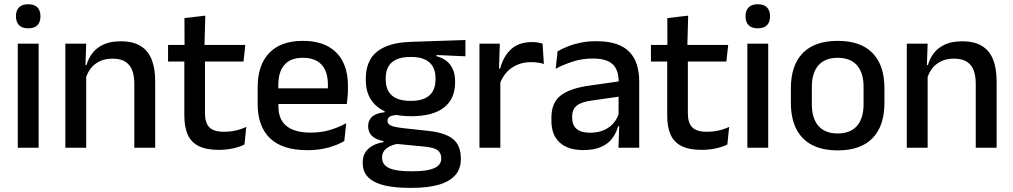

<svg xmlns="http://www.w3.org/2000/svg" viewBox="-20 -694 4758 902"><path d="M63.5 0V-489H161.5V0ZM112.5 -561Q83.5 -561 69.2 -575.8Q55 -590.5 55 -616.5V-618.5Q55 -644.5 69.2 -659.2Q83.5 -674 112.5 -674Q141.5 -674 155.8 -659.2Q170 -644.5 170 -618.5V-616.5Q170 -590 155.8 -575.5Q141.5 -561 112.5 -561Z M611 0V-302Q611 -337.5 601.2 -363.5Q591.5 -389.5 569.2 -404Q547 -418.5 508.5 -418.5Q473 -418.5 447 -405.5Q421 -392.5 404.8 -370.5Q388.5 -348.5 381.5 -320.5L365.5 -388.5H386.5Q395 -419.5 414.5 -444.8Q434 -470 466.5 -485Q499 -500 547 -500Q604.5 -500 640 -478.2Q675.5 -456.5 692.2 -415Q709 -373.5 709 -313V0ZM287 0V-489H385L381 -374.5L385 -368.5V0Z M1007.5 10Q949 10 913.5 -7.8Q878 -25.5 862 -61.2Q846 -97 846 -150.5V-449.5H943V-162Q943 -117 963.5 -96Q984 -75 1032.5 -75Q1061.5 -75 1088 -81Q1114.5 -87 1137 -98L1128.5 -15Q1104.5 -3 1073 3.5Q1041.5 10 1007.5 10ZM769.5 -405V-483H1132.5L1124 -405ZM847 -474.5 846.5 -609 944.5 -620.5 940.5 -474.5Z M1424 11.5Q1307 11.5 1248.8 -44.2Q1190.5 -100 1190.5 -205V-285Q1190.5 -388.5 1244.8 -445.2Q1299 -502 1403 -502Q1473.5 -502 1520.5 -476.2Q1567.5 -450.5 1591 -403.5Q1614.5 -356.5 1614.5 -292V-273.5Q1614.5 -256.5 1613 -239Q1611.5 -221.5 1609 -205.5H1519Q1520 -231.5 1520.2 -254.5Q1520.5 -277.5 1520.5 -296.5Q1520.5 -337 1507.5 -365Q1494.5 -393 1468.5 -407.8Q1442.5 -422.5 1403 -422.5Q1344.5 -422.5 1316 -389.2Q1287.5 -356 1287.5 -294.5V-248.5L1288 -237V-193.5Q1288 -166 1296.2 -143.5Q1304.5 -121 1322.8 -104.8Q1341 -88.5 1370 -79.8Q1399 -71 1440.5 -71Q1487.5 -71 1528.8 -83Q1570 -95 1606.5 -115L1597.5 -31.5Q1564.5 -12 1520.8 -0.2Q1477 11.5 1424 11.5ZM1242.5 -205.5V-279H1589V-205.5Z M1911.5 -148Q1808.5 -148 1753.5 -192Q1698.5 -236 1698.5 -317.5V-325.5Q1698.5 -377 1720 -414.8Q1741.5 -452.5 1788.8 -473.8Q1836 -495 1912.5 -497.5L2166.5 -506V-429.5L2030.5 -435.5V-430Q2059.5 -422.5 2078.8 -406.8Q2098 -391 2108 -367.5Q2118 -344 2118 -312V-306.5Q2118 -229.5 2065.8 -188.8Q2013.5 -148 1911.5 -148ZM1907.5 110.5H1920Q1962.5 110.5 1992 104.5Q2021.5 98.5 2037.2 85.5Q2053 72.5 2053 51V49.5Q2053 24 2035 11.2Q2017 -1.5 1972.5 -5.5L1831.5 -19L1856 -20Q1832 -16 1813.8 -7.8Q1795.5 0.5 1785.2 13.8Q1775 27 1775 46.5V47.5Q1775 70.5 1790.8 84.5Q1806.5 98.5 1836.2 104.5Q1866 110.5 1907.5 110.5ZM1901.5 188.5Q1834 188.5 1785.2 176.8Q1736.5 165 1710.2 139.2Q1684 113.5 1684 71V69Q1684 40.5 1696.8 21Q1709.5 1.5 1731.8 -10.2Q1754 -22 1781.5 -26V-31Q1745 -38.5 1727.2 -55.8Q1709.5 -73 1709.5 -100.5V-101Q1709.5 -120 1718 -133.8Q1726.5 -147.5 1743.8 -155.8Q1761 -164 1787 -166.5V-177.5L1890 -152.5L1852.5 -154Q1823 -153.5 1811.8 -146.5Q1800.5 -139.5 1800.5 -126.5V-126Q1800.5 -111 1817.2 -103.8Q1834 -96.5 1874 -92L1993 -79Q2072 -70.5 2108.5 -40.5Q2145 -10.5 2145 50.5V53Q2145 100 2117.8 130Q2090.5 160 2039.8 174.2Q1989 188.5 1918 188.5ZM1910 -220Q1948.5 -220 1974.2 -231.2Q2000 -242.5 2013 -265Q2026 -287.5 2026 -320V-327.5Q2026 -359.5 2013.2 -381.5Q2000.5 -403.5 1975.2 -415Q1950 -426.5 1911.5 -426.5H1909Q1867.5 -426.5 1841.5 -414.2Q1815.5 -402 1803.8 -379.8Q1792 -357.5 1792 -327V-320Q1792 -287.5 1805 -265Q1818 -242.5 1844.2 -231.2Q1870.5 -220 1910 -220Z M2326.5 -295.5 2305.5 -372H2329.5Q2345 -430 2381.5 -463.2Q2418 -496.5 2481 -496.5Q2496 -496.5 2507.8 -494.2Q2519.5 -492 2529 -489L2535 -393.5Q2523 -397.5 2508 -399.8Q2493 -402 2475.5 -402Q2422 -402 2383 -374.5Q2344 -347 2326.5 -295.5ZM2232.5 0V-489H2328L2323.5 -346.5L2330.5 -339.5V0Z M2885.5 0 2889.5 -116 2886 -131V-285L2886.5 -309.5Q2886.5 -366 2857.8 -392.5Q2829 -419 2765.5 -419Q2714 -419 2670 -404.5Q2626 -390 2590.5 -371L2599.5 -453Q2619.5 -464.5 2646.5 -475.5Q2673.5 -486.5 2707.5 -493.5Q2741.5 -500.5 2782 -500.5Q2837.5 -500.5 2876 -487.2Q2914.5 -474 2938 -449Q2961.5 -424 2972.2 -389Q2983 -354 2983 -311V0ZM2720 11Q2647.5 11 2609 -24.8Q2570.5 -60.5 2570.5 -126.5V-141.5Q2570.5 -211.5 2613.8 -245.2Q2657 -279 2750 -292L2897 -313L2902.5 -242L2761.5 -222Q2711 -215 2689.5 -197.8Q2668 -180.5 2668 -147V-140Q2668 -106.5 2688.8 -88.5Q2709.5 -70.5 2752 -70.5Q2791 -70.5 2819 -83.5Q2847 -96.5 2864.5 -118.2Q2882 -140 2888.5 -166.5L2902 -101H2884Q2876 -71 2857.5 -45.5Q2839 -20 2805.8 -4.5Q2772.5 11 2720 11Z M3276 10Q3217.5 10 3182 -7.8Q3146.5 -25.5 3130.5 -61.2Q3114.5 -97 3114.5 -150.5V-449.5H3211.5V-162Q3211.5 -117 3232 -96Q3252.5 -75 3301 -75Q3330 -75 3356.5 -81Q3383 -87 3405.5 -98L3397 -15Q3373 -3 3341.5 3.5Q3310 10 3276 10ZM3038 -405V-483H3401L3392.5 -405ZM3115.5 -474.5 3115 -609 3213 -620.5 3209 -474.5Z M3491 0V-489H3589V0ZM3540 -561Q3511 -561 3496.8 -575.8Q3482.5 -590.5 3482.5 -616.5V-618.5Q3482.5 -644.5 3496.8 -659.2Q3511 -674 3540 -674Q3569 -674 3583.2 -659.2Q3597.5 -644.5 3597.5 -618.5V-616.5Q3597.5 -590 3583.2 -575.5Q3569 -561 3540 -561Z M3915.5 12.5Q3807.5 12.5 3751.5 -45Q3695.5 -102.5 3695.5 -210.5V-280Q3695.5 -387.5 3751.5 -444.8Q3807.5 -502 3915.5 -502Q4023.5 -502 4079.2 -444.8Q4135 -387.5 4135 -280V-210.5Q4135 -102.5 4079.2 -45Q4023.5 12.5 3915.5 12.5ZM3915.5 -67Q3975 -67 4006 -102.5Q4037 -138 4037 -204.5V-286Q4037 -352 4006 -387.2Q3975 -422.5 3915.5 -422.5Q3856 -422.5 3825 -387.2Q3794 -352 3794 -286V-204.5Q3794 -138 3825 -102.5Q3856 -67 3915.5 -67Z M4564 0V-302Q4564 -337.5 4554.2 -363.5Q4544.5 -389.5 4522.2 -404Q4500 -418.5 4461.5 -418.5Q4426 -418.5 4400 -405.5Q4374 -392.5 4357.8 -370.5Q4341.5 -348.5 4334.5 -320.5L4318.5 -388.5H4339.5Q4348 -419.5 4367.5 -444.8Q4387 -470 4419.5 -485Q4452 -500 4500 -500Q4557.5 -500 4593 -478.2Q4628.5 -456.5 4645.2 -415Q4662 -373.5 4662 -313V0ZM4240 0V-489H4338L4334 -374.5L4338 -368.5V0Z"/></svg>

Font: Anek Gujarati Medium Medium
Style: Regular
Weight: 500
Version: Version 1.003